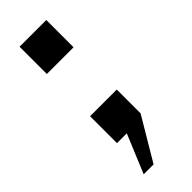

<svg xmlns="http://www.w3.org/2000/svg" viewBox="-219 -525 699 699"><g transform="rotate(-45 130.5 -175.0)"><path d="M52 149 114 0H63.5V-138.5H201V-16L103 149ZM61 -358.5V-499H198.5V-358.5Z"/></g></svg>

Font: Public Sans Thin SemiBold
Style: Regular
Weight: 600
Version: Version 2.001